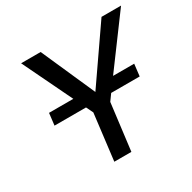

<svg xmlns="http://www.w3.org/2000/svg" viewBox="-146 -797 947 945"><g transform="rotate(-30 328.0 -324.5)"><path d="M77 -301H256L275 -262L243 0H340L373 -265L399 -301H561L569 -369H449L656 -649H545L334 -344L199 -649H88L223 -369H85Z"/></g></svg>

Font: Gamestation Text
Style: Italic
Weight: 400
Designer: Jonas Hecksher
Foundry: Jonas Hecksher, Playtypeª, e-types AS
Version: Version 1.003